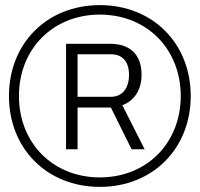

<svg xmlns="http://www.w3.org/2000/svg" viewBox="-20 -718 781 750"><path d="M370 12C576 12 725 -137 725 -343C725 -549 576 -698 370 -698C164 -698 15 -549 15 -343C15 -137 164 12 370 12ZM370 -25C187 -25 54 -159 54 -343C54 -527 187 -661 370 -661C553 -661 686 -527 686 -343C686 -159 553 -25 370 -25ZM238 -135H283V-298H413L494 -135H545L458 -307C506 -325 533 -369 533 -426C533 -503 490 -547 409 -547H238ZM283 -340V-506H414C459 -506 484 -476 484 -426C484 -371 456 -340 414 -340Z"/></svg>

Font: Archivo ExtraLight
Style: Regular
Weight: 200
Designer: Hector Gatti
Foundry: Omnibus-Type
Version: Version 2.001